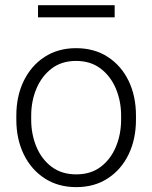

<svg xmlns="http://www.w3.org/2000/svg" viewBox="-20 -728 601 757"><path d="M44.4 -256.3V-272Q44.4 -349.1 73.7 -409.2Q103 -469.2 156 -503.7Q209 -538.1 279.8 -538.1Q351.6 -538.1 404.8 -503.7Q458 -469.2 487.1 -409.2Q516.1 -349.1 516.1 -272V-256.3Q516.1 -179.7 487.1 -119.4Q458 -59.1 405 -24.7Q352.1 9.8 280.8 9.8Q209.5 9.8 156.2 -24.7Q103 -59.1 73.7 -119.4Q44.4 -179.7 44.4 -256.3ZM103 -272V-256.3Q103 -198.7 123.5 -149.4Q144 -100.1 183.6 -70.3Q223.1 -40.5 280.8 -40.5Q337.9 -40.5 377.2 -70.3Q416.5 -100.1 437 -149.4Q457.5 -198.7 457.5 -256.3V-272Q457.5 -329.1 437 -378.2Q416.5 -427.2 377 -457.5Q337.4 -487.8 279.8 -487.8Q222.7 -487.8 183.3 -457.5Q144 -427.2 123.5 -378.2Q103 -329.1 103 -272ZM432.1 -707.5V-659.7H129.9V-707.5Z"/></svg>

Font: Vazirmatn RD FD ExtraLight
Style: Regular
Weight: 200
Designer: Saber Rastikerdar
Foundry: Saber Rastikerdar
Version: Version 33.003